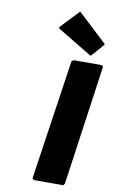

<svg xmlns="http://www.w3.org/2000/svg" viewBox="-121 -1221 773 1289"><g transform="rotate(10 266.0 -577.0)"><path d="M523 -832H331L317 -822L196 -3L206 7H405L416 -3L532 -822ZM306 -1150 195 -1032 204 -1021 436 -881 447 -891 518 -972 509 -982 317 -1161Z"/></g></svg>

Font: Hussar Woodtype
Style: UltraObl
Weight: 900
Foundry: Cannot Into Space Fonts
Version: Version 1.07